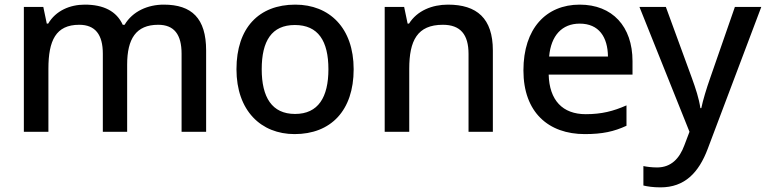

<svg xmlns="http://www.w3.org/2000/svg" viewBox="-20 -569 3307 829"><path d="M687 -549C619 -549 553 -521 518 -462H510C483 -521 427 -549 346 -549C282 -549 221 -523 188 -467H182L167 -539H83V0H189V-272C189 -394 221 -462 322 -462C391 -462 424 -420 424 -337V0H529V-290C529 -401 567 -462 663 -462C732 -462 764 -420 764 -337V0H870V-351C870 -490 808 -549 687 -549Z M1507 -270C1507 -449 1402 -549 1255 -549C1098 -549 1001 -449 1001 -270C1001 -91 1107 10 1252 10C1408 10 1507 -91 1507 -270ZM1110 -270C1110 -392 1153 -461 1253 -461C1354 -461 1398 -392 1398 -270C1398 -149 1354 -77 1254 -77C1154 -77 1110 -149 1110 -270Z M1914 -549C1846 -549 1781 -523 1746 -467H1740L1725 -539H1641V0H1747V-272C1747 -394 1782 -462 1892 -462C1968 -462 2003 -420 2003 -336V0H2108V-351C2108 -490 2039 -549 1914 -549Z M2483 -549C2338 -549 2240 -446 2240 -265C2240 -84 2348 10 2505 10C2581 10 2631 -1 2685 -26V-114C2628 -89 2578 -76 2509 -76C2409 -76 2352 -136 2349 -247H2711V-305C2711 -455 2624 -549 2483 -549ZM2483 -467C2566 -467 2604 -409 2605 -325H2351C2359 -416 2407 -467 2483 -467Z M2741 -539 2957 0 2935 58C2914 115 2878 154 2817 154C2794 154 2772 151 2758 148V232C2775 236 2799 240 2832 240C2936 240 2997 177 3036 73L3267 -539H3153L3047 -234C3030 -186 3015 -136 3008 -102H3004C2998 -144 2984 -186 2967 -233L2855 -539Z"/></svg>

Font: Noto Sans Malayalam Medium
Style: Regular
Weight: 500
Designer: Jelle Bosma - Monotype Design Team
Foundry: Monotype Imaging Inc.
Version: Version 2.104